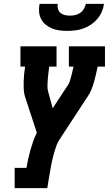

<svg xmlns="http://www.w3.org/2000/svg" viewBox="-20 -975 564 995"><path d="M56 0V-105H117Q121 -128 126 -151Q131 -174 137.5 -197Q144 -220 152 -243Q160 -266 171 -287L109 -476Q104 -493 103 -512.5Q102 -532 102.5 -551.5Q103 -571 105 -590.5Q107 -610 110 -630H86V-735H273V-630H235Q234 -620 232.5 -609.5Q231 -599 230 -588.5Q229 -578 228 -567.5Q227 -557 226.5 -546.5Q226 -536 226 -526Q226 -516 228 -506L253 -414L332 -534Q339 -544 342.5 -556.5Q346 -569 349.5 -581Q353 -593 355.5 -605.5Q358 -618 361 -630H337V-735H524V-630H486Q482 -610 477.5 -590.5Q473 -571 467.5 -551.5Q462 -532 454.5 -512.5Q447 -493 435 -476L293 -259Q279 -239 271 -216Q263 -193 257 -170.5Q251 -148 246.5 -125Q242 -102 238 -79L225 0ZM329 -815Q308 -815 288 -817.5Q268 -820 250 -827.5Q232 -835 217 -847Q202 -859 193 -876.5Q184 -894 182.5 -914.5Q181 -935 185 -955H279Q277 -942 280.5 -929Q284 -916 293.5 -908Q303 -900 316 -897Q329 -894 342 -894Q356 -894 369.5 -897Q383 -900 395 -908Q407 -916 414.5 -928.5Q422 -941 425 -955H519Q516 -934 507.5 -914Q499 -894 484.5 -877Q470 -860 451.5 -847.5Q433 -835 412 -827.5Q391 -820 370 -817.5Q349 -815 329 -815Z"/></svg>

Font: Iosevka Curly Slab XBdObl
Style: Regular
Weight: 800
Italic angle: -9°
Monospace: yes
Designer: Belleve Invis
Foundry: Belleve Invis
Version: Version 11.1.0; ttfautohint (v1.8.3)